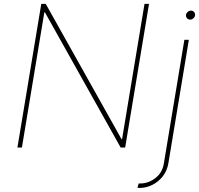

<svg xmlns="http://www.w3.org/2000/svg" viewBox="-20 -747 1008 972"><path d="M734.4 -727.3 613.6 0H590.9L207.4 -684.7H204.5L90.9 0H68.2L188.9 -727.3H211.6L595.2 -42.6H598L711.6 -727.3ZM913.4 -545.5H936.1L832.4 79.5Q826 117.9 803.8 146Q781.6 174 750.5 189.3Q719.5 204.5 686.1 204.5Q680.4 204.5 676.1 203.1L681.8 181.8H690.3Q730.8 181.8 766.5 154.7Q802.2 127.5 809.7 79.5ZM943.2 -647.7Q932.5 -647.7 926.3 -655.2Q920.1 -662.6 921.9 -673.3Q923.3 -680.8 930.4 -687Q937.5 -693.2 946 -693.2Q956.7 -693.2 962.9 -685.7Q969.1 -678.3 967.3 -667.6Q965.9 -659.8 958.8 -653.8Q951.7 -647.7 943.2 -647.7Z"/></svg>

Font: Inter UI Thin
Style: Italic
Weight: 100
Italic angle: -9.39999°
Designer: Rasmus Andersson
Foundry: rsms
Version: 3.2;8d6f07862